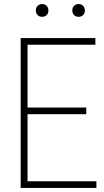

<svg xmlns="http://www.w3.org/2000/svg" viewBox="-20 -928 513 948"><path d="M82 0V-740H451V-707H116V-397H406V-364H116V-33H456V0ZM368 -845Q354.5 -845 345.8 -853.5Q337 -862 337 -876Q337 -890.5 345.8 -899.2Q354.5 -908 368 -908Q381.5 -908 390.2 -899.2Q399 -890.5 399 -876Q399 -862 390.2 -853.5Q381.5 -845 368 -845ZM188 -845Q174.5 -845 165.8 -853.5Q157 -862 157 -876Q157 -890.5 165.8 -899.2Q174.5 -908 188 -908Q201.5 -908 210.2 -899.2Q219 -890.5 219 -876Q219 -862 210.2 -853.5Q201.5 -845 188 -845Z"/></svg>

Font: Encode Sans Cnd Th
Style: Regular
Weight: 100
Width: 3
Designer: Multiple Designers
Foundry: Impallari Type
Version: Version 3.002; ttfautohint (v1.8.3) -l 8 -r 50 -G 200 -x 14 